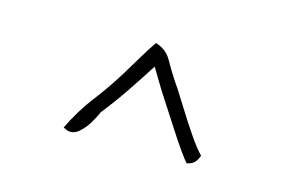

<svg xmlns="http://www.w3.org/2000/svg" viewBox="-45 -923 601 399"><g transform="rotate(15 255.5 -723.5)"><path d="M401 -634Q398 -625 392.5 -619Q387 -613 376 -611Q372 -615 359.5 -632.5Q347 -650 331 -675Q315 -700 299 -724.5Q283 -749 272.5 -767Q262 -785 260 -788Q237 -752 218 -724Q199 -696 176 -667Q172 -657 164 -643.5Q156 -630 146 -621Q139 -614 130 -612Q121 -610 110 -617Q130 -658 154 -689Q178 -720 201 -757Q211 -773 224.5 -796Q238 -819 250 -836Q273 -829 284 -809.5Q295 -790 306 -773Q318 -756 335.5 -727.5Q353 -699 371 -672.5Q389 -646 401 -634Z"/></g></svg>

Font: Yuji Mai
Style: Regular
Weight: 400
Designer: Kataoka Yuji
Foundry: Kinuta Font Factory
Version: Version 3.002